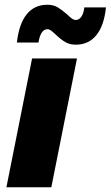

<svg xmlns="http://www.w3.org/2000/svg" viewBox="-20 -788 466 808"><path d="M115 -542H304L196 0H7ZM215 -642Q201 -655 194 -660Q187 -665 179 -665Q165 -665 155.5 -650.5Q146 -636 142 -609H51Q60 -688 92.5 -728Q125 -768 179 -768Q205 -768 223 -757Q241 -746 263 -727Q275 -715 283 -709.5Q291 -704 299 -704Q313 -704 322.5 -718Q332 -732 335 -757H426Q418 -680 385.5 -640Q353 -600 299 -600Q273 -600 254.5 -611Q236 -622 215 -642Z"/></svg>

Font: Montserrat Alternates ExtraBold
Style: Italic
Weight: 800
Italic angle: -11.3°
Designer: Julieta Ulanovsky
Foundry: Julieta Ulanovsky
Version: Version 7.200